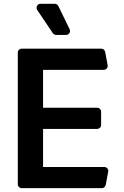

<svg xmlns="http://www.w3.org/2000/svg" viewBox="-20 -981 648 1001"><path d="M72.8 -20.6V-706.7Q72.8 -715.2 78.8 -721.2Q84.9 -727.3 93.8 -727.3H507.8Q515.3 -727.3 521 -722.5Q526.6 -717.7 528.4 -710.2L541.2 -641.3Q541.5 -639.9 541.5 -637.4Q541.5 -628.9 535.5 -622.9Q529.5 -616.8 521 -616.8H204.5V-419.4H486.2Q494.7 -419.4 500.9 -413.4Q507.1 -407.3 507.1 -398.8V-329.5Q507.1 -321 500.9 -315Q494.7 -308.9 486.2 -308.9H204.5V-110.4H523.8Q532.3 -110.4 538.4 -104.4Q544.4 -98.4 544.4 -89.8Q544.4 -87.4 544 -85.9L531.2 -17Q529.5 -9.6 523.8 -4.8Q518.1 0 510.7 0H93.8Q84.9 0 78.8 -6Q72.8 -12.1 72.8 -20.6ZM272.4 -799H324.2Q333.1 -799 339.1 -805.2Q345.2 -811.4 345.2 -819.6Q345.2 -824.6 343 -828.8L284.1 -949.6Q281.2 -954.9 276.3 -958.1Q271.3 -961.3 265.3 -961.3H191.4Q182.2 -961.3 176.3 -955.1Q170.5 -948.9 170.5 -940.3Q170.5 -933.9 174 -929L255.3 -808.2Q258.2 -804 262.8 -801.5Q267.4 -799 272.4 -799Z"/></svg>

Font: DeltaSans SemiBold
Style: Regular
Weight: 600
Designer: Rasmus Andersson
Foundry: rsms
Version: Version 3.012